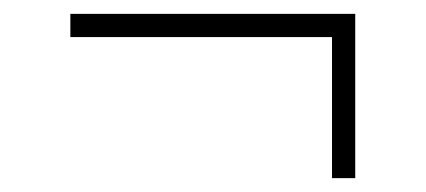

<svg xmlns="http://www.w3.org/2000/svg" viewBox="-20 -391 615 277"><path d="M81.5 -371H492.5V-134H459V-337.5H81.5Z"/></svg>

Font: Newsreader 72pt
Style: Regular
Weight: 400
Designer: Hugues Gentile
Foundry: Production Type
Version: Version 1.003; ttfautohint (v1.8.3)